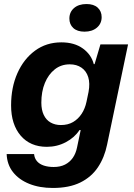

<svg xmlns="http://www.w3.org/2000/svg" viewBox="-20 -756 662 952"><path d="M242 176Q176 176 125 155.5Q74 135 44.5 97.5Q15 60 13 8H149Q151 29 163.5 43.5Q176 58 197.5 65Q219 72 246 72Q279 72 302.5 60Q326 48 341 26.5Q356 5 362 -25L380 -111H374Q350 -74 306.5 -51Q263 -28 212 -28Q171 -28 138.5 -42Q106 -56 82.5 -83.5Q59 -111 47 -148.5Q35 -186 35 -233Q35 -323 66.5 -393.5Q98 -464 154 -505Q210 -546 284 -546Q349 -546 391 -515.5Q433 -485 445 -438H449L478 -536H615L511 -39Q498 25 465.5 73.5Q433 122 378 149Q323 176 242 176ZM282 -136Q317 -136 342.5 -151Q368 -166 385 -192Q402 -218 409 -252L419 -300Q427 -343 417.5 -373.5Q408 -404 384 -420.5Q360 -437 326 -437Q283 -437 251.5 -412Q220 -387 202.5 -344.5Q185 -302 185 -247Q185 -211 197 -186Q209 -161 231 -148.5Q253 -136 282 -136ZM399 -599Q363 -599 343.5 -617Q324 -635 324 -664Q324 -696 347 -716Q370 -736 409 -736Q445 -736 464.5 -718Q484 -700 484 -671Q484 -639 460.5 -619Q437 -599 399 -599Z"/></svg>

Font: Mona Sans ExtraLight
Style: Bold Italic
Weight: 700
Italic angle: -11.6951°
Version: Version 2.000